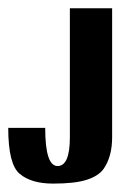

<svg xmlns="http://www.w3.org/2000/svg" viewBox="-24 -429 326 457"><path d="M242.9 -409.3H142.3V-102.3Q142.3 -33.8 113 -33.8Q83.6 -33.8 83.6 -124.6H-4.4Q-4.4 -37.4 23.1 -15.1Q50.7 8 102.3 8Q153.9 8 181.9 -0.9Q210 -9.8 222.4 -26.7Q242.9 -56 242.9 -102.3Z"/></svg>

Font: Gidugu
Style: Regular
Weight: 400
Designer: Purushoth Kumar Guthula
Foundry: Silicon Andhra, USA.
Version: Version 1.0.5; ttfautohint (v1.2.25-373a) -l 7 -r 28 -G 50 -